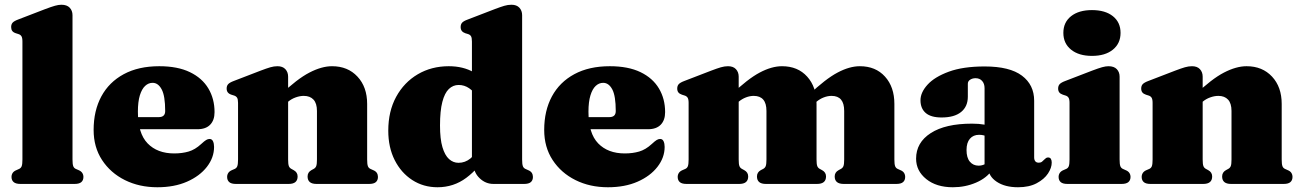

<svg xmlns="http://www.w3.org/2000/svg" viewBox="-20 -775 5485 809"><path d="M285.5 -711V-103Q285.5 -83.5 288.5 -75.2Q291.5 -67 299 -63.5L310.5 -58.5Q321.5 -54 326.5 -46.5Q331.5 -39 331.5 -29.5Q331.5 -15.5 322.8 -7.8Q314 0 294.5 0H66Q46.5 0 37.5 -7.8Q28.5 -15.5 28.5 -29.5Q28.5 -39 33.5 -46.5Q38.5 -54 50 -58.5L61 -63.5Q68.5 -67 71.5 -75.2Q74.5 -83.5 74.5 -103V-600Q74.5 -616 70.2 -622.5Q66 -629 57.5 -631.5L46.5 -635Q36 -638.5 31.5 -644.8Q27 -651 27 -661Q27 -672.5 33.2 -679.5Q39.5 -686.5 57 -693L170 -736.5Q196.5 -746.5 211.8 -750.8Q227 -755 238.5 -755Q262 -755 273.8 -742.5Q285.5 -730 285.5 -711Z M884 -302.5Q884 -268.5 865.5 -249.5Q847 -230.5 812 -230.5H515.5V-281.5H649Q676 -281.5 676 -307Q676 -371 661.2 -398.5Q646.5 -426 623 -426Q605.5 -426 591.5 -413Q577.5 -400 569.2 -373Q561 -346 561 -304.5Q561 -213 602 -170.8Q643 -128.5 714 -128.5Q747.5 -128.5 774.8 -136.5Q802 -144.5 827.5 -168Q841.5 -181 848.8 -185.2Q856 -189.5 863 -189.5Q873 -189.5 877.5 -179.8Q882 -170 882 -156Q882 -111 851.8 -72Q821.5 -33 768 -9.5Q714.5 14 643 14Q567 14 506.2 -16.2Q445.5 -46.5 410 -100.8Q374.5 -155 374.5 -227.5Q374.5 -308.5 407 -368.8Q439.5 -429 501.5 -462.5Q563.5 -496 651 -496Q728.5 -496 780.2 -471Q832 -446 858 -402.2Q884 -358.5 884 -302.5Z M1194 -452V-103Q1194 -83.5 1197 -75.5Q1200 -67.5 1207.5 -63.5L1217.5 -58Q1234 -49 1234 -31.5Q1234 0 1196.5 0H974Q954.5 0 945.8 -7.8Q937 -15.5 937 -29.5Q937 -39 942 -46.5Q947 -54 958 -58.5L969.5 -63.5Q977 -67 980 -75.2Q983 -83.5 983 -103V-341.5Q983 -357 978.8 -363.5Q974.5 -370 966 -372.5L955 -376Q944.5 -379.5 939.8 -385.8Q935 -392 935 -402Q935 -413.5 941.5 -420.5Q948 -427.5 965.5 -434L1078.5 -477.5Q1103.5 -487 1119 -491.5Q1134.5 -496 1149 -496Q1171 -496 1182.5 -483.5Q1194 -471 1194 -452ZM1176 -330 1146.5 -361.5 1162 -375.5Q1232 -442.5 1283.8 -469.2Q1335.5 -496 1379 -496Q1445.5 -496 1486.2 -452.2Q1527 -408.5 1527 -337V-103Q1527 -83.5 1530 -75.2Q1533 -67 1540.5 -63.5L1551.5 -58.5Q1563 -54 1567.8 -46.5Q1572.5 -39 1572.5 -29.5Q1572.5 -15.5 1563.8 -7.8Q1555 0 1535.5 0H1313.5Q1276 0 1276 -31.5Q1276 -49 1292 -58L1302 -63.5Q1309.5 -67.5 1312.5 -75.5Q1315.5 -83.5 1315.5 -103V-307.5Q1315.5 -339.5 1301 -355.2Q1286.5 -371 1260 -371Q1243.5 -371 1225.5 -364.5Q1207.5 -358 1193.5 -346Z M1976 -87.5 1968.5 -88V-600Q1968.5 -616 1964.5 -622.5Q1960.5 -629 1952 -631.5L1940.5 -635Q1930.5 -638.5 1925.8 -644.8Q1921 -651 1921 -661Q1921 -672.5 1927.2 -679.5Q1933.5 -686.5 1951.5 -693L2064.5 -736.5Q2089.5 -746 2104.8 -750.5Q2120 -755 2135 -755Q2157 -755 2168.5 -742.5Q2180 -730 2180 -711V-103Q2180 -83.5 2183 -75.2Q2186 -67 2193.5 -63.5L2204.5 -58.5Q2216 -54 2220.8 -46.5Q2225.5 -39 2225.5 -29.5Q2225.5 -15.5 2216.8 -7.8Q2208 0 2188.5 0H2059Q2026 0 2001 -24Q1976 -48 1976 -80.5ZM1616 -224.5Q1616 -306 1649.2 -367Q1682.5 -428 1740.2 -462Q1798 -496 1871 -496Q1931.5 -496 1976 -470.5Q2020.5 -445 2053 -393L1999.5 -357Q1977 -389.5 1956.8 -403.2Q1936.5 -417 1912.5 -417Q1889 -417 1871.2 -400Q1853.5 -383 1843.8 -345.5Q1834 -308 1834 -246Q1834 -189.5 1844.2 -155Q1854.5 -120.5 1872 -104.8Q1889.5 -89 1912 -89Q1940 -89 1962.5 -107.5Q1985 -126 2005.5 -167.5L2040 -134Q1998 -65.5 1944.8 -25.8Q1891.5 14 1823.5 14Q1764 14 1717 -16.5Q1670 -47 1643 -100.5Q1616 -154 1616 -224.5Z M2782.5 -302.5Q2782.5 -268.5 2764 -249.5Q2745.5 -230.5 2710.5 -230.5H2414V-281.5H2547.5Q2574.5 -281.5 2574.5 -307Q2574.5 -371 2559.8 -398.5Q2545 -426 2521.5 -426Q2504 -426 2490 -413Q2476 -400 2467.8 -373Q2459.5 -346 2459.5 -304.5Q2459.5 -213 2500.5 -170.8Q2541.5 -128.5 2612.5 -128.5Q2646 -128.5 2673.2 -136.5Q2700.5 -144.5 2726 -168Q2740 -181 2747.2 -185.2Q2754.5 -189.5 2761.5 -189.5Q2771.5 -189.5 2776 -179.8Q2780.5 -170 2780.5 -156Q2780.5 -111 2750.2 -72Q2720 -33 2666.5 -9.5Q2613 14 2541.5 14Q2465.5 14 2404.8 -16.2Q2344 -46.5 2308.5 -100.8Q2273 -155 2273 -227.5Q2273 -308.5 2305.5 -368.8Q2338 -429 2400 -462.5Q2462 -496 2549.5 -496Q2627 -496 2678.8 -471Q2730.5 -446 2756.5 -402.2Q2782.5 -358.5 2782.5 -302.5Z M3092.5 -452V-103Q3092.5 -83.5 3095.5 -75.5Q3098.5 -67.5 3106 -63.5L3116 -58Q3132.5 -49 3132.5 -31.5Q3132.5 0 3095 0H2872.5Q2853 0 2844.2 -7.8Q2835.5 -15.5 2835.5 -29.5Q2835.5 -39 2840.5 -46.5Q2845.5 -54 2856.5 -58.5L2868 -63.5Q2875.5 -67 2878.5 -75.2Q2881.5 -83.5 2881.5 -103V-341.5Q2881.5 -357 2877.2 -363.5Q2873 -370 2864.5 -372.5L2853.5 -376Q2843 -379.5 2838.2 -385.8Q2833.5 -392 2833.5 -402Q2833.5 -413.5 2840 -420.5Q2846.5 -427.5 2864 -434L2977 -477.5Q3002 -487 3017.5 -491.5Q3033 -496 3047.5 -496Q3069.5 -496 3081 -483.5Q3092.5 -471 3092.5 -452ZM3074.5 -330 3045 -361.5 3060.5 -375.5Q3130.5 -442.5 3181 -469.2Q3231.5 -496 3275 -496Q3341.5 -496 3381 -452.2Q3420.5 -408.5 3420.5 -337V-103Q3420.5 -83.5 3423.5 -75.5Q3426.5 -67.5 3434 -63.5L3444 -58Q3460.5 -49 3460.5 -31.5Q3460.5 0 3422.5 0H3207Q3169.5 0 3169.5 -31.5Q3169.5 -49 3185.5 -58L3196 -63.5Q3203.5 -67.5 3206.5 -75.5Q3209.5 -83.5 3209.5 -103V-307.5Q3209.5 -339.5 3196 -355.2Q3182.5 -371 3156 -371Q3139.5 -371 3122.8 -364.5Q3106 -358 3092 -346ZM3402.5 -330 3373 -361.5 3388 -375.5Q3458.5 -442.5 3509 -469.2Q3559.5 -496 3603 -496Q3669.5 -496 3709 -452.2Q3748.5 -408.5 3748.5 -337V-103Q3748.5 -83.5 3751.5 -75.2Q3754.5 -67 3762 -63.5L3773 -58.5Q3784.5 -54 3789.2 -46.5Q3794 -39 3794 -29.5Q3794 -15.5 3785.2 -7.8Q3776.5 0 3757 0H3535Q3497 0 3497 -31.5Q3497 -49 3513.5 -58L3523.5 -63.5Q3531 -67.5 3534 -75.5Q3537 -83.5 3537 -103V-307.5Q3537 -339.5 3523.8 -355.2Q3510.5 -371 3484 -371Q3467.5 -371 3450.8 -364.5Q3434 -358 3420 -346Z M4144.5 -68V-79.5H4128.5V-403.5Q4128.5 -422.5 4118.2 -434Q4108 -445.5 4090.5 -445.5Q4077.5 -445.5 4067.8 -439.2Q4058 -433 4058 -422V-367.5Q4058 -326 4029.5 -303Q4001 -280 3947.5 -280Q3902.5 -280 3880.5 -299Q3858.5 -318 3858.5 -352.5Q3858.5 -385.5 3888.2 -418.2Q3918 -451 3978 -473Q4038 -495 4129 -495Q4234.5 -495 4286 -456.2Q4337.5 -417.5 4337.5 -350.5V-111.5Q4337.5 -101.5 4342.2 -95.5Q4347 -89.5 4357 -89.5Q4365.5 -89.5 4370.8 -94Q4376 -98.5 4380.5 -103Q4384 -106.5 4387.5 -109Q4391 -111.5 4396 -111.5Q4404.5 -111.5 4408 -105.5Q4411.5 -99.5 4411.5 -90Q4411.5 -68 4395.8 -44Q4380 -20 4348.2 -3Q4316.5 14 4269.5 14Q4214 14 4179.2 -9.5Q4144.5 -33 4144.5 -68ZM3840 -106.5Q3840 -174.5 3901.8 -214.2Q3963.5 -254 4075.5 -254Q4105 -254 4126.8 -250Q4148.5 -246 4162.5 -238.5L4145.5 -196Q4135 -202 4125.8 -204.5Q4116.5 -207 4105.5 -207Q4081 -207 4066.8 -190.5Q4052.5 -174 4052.5 -143Q4052.5 -110.5 4066.5 -93.8Q4080.5 -77 4103.5 -77Q4118 -77 4130.8 -83.8Q4143.5 -90.5 4150 -99.5L4162 -60.5Q4138 -25 4092.5 -5.5Q4047 14 3995 14Q3925.5 14 3882.8 -20.5Q3840 -55 3840 -106.5Z M4697.5 -452V-103Q4697.5 -83.5 4700.5 -75.2Q4703.5 -67 4711 -63.5L4722 -58.5Q4733.5 -54 4738.5 -46.5Q4743.5 -39 4743.5 -29.5Q4743.5 -15.5 4734.5 -7.8Q4725.5 0 4706 0H4477.5Q4458 0 4449.2 -7.8Q4440.5 -15.5 4440.5 -29.5Q4440.5 -39 4445.5 -46.5Q4450.5 -54 4461.5 -58.5L4473 -63.5Q4480.5 -67 4483.5 -75.2Q4486.5 -83.5 4486.5 -103V-341.5Q4486.5 -357 4482.2 -363.5Q4478 -370 4469.5 -372.5L4458.5 -376Q4448 -379.5 4443.2 -385.8Q4438.5 -392 4438.5 -402Q4438.5 -413.5 4445 -420.5Q4451.5 -427.5 4469 -434L4582 -477.5Q4608.5 -487.5 4623.8 -491.8Q4639 -496 4650.5 -496Q4674 -496 4685.8 -483.5Q4697.5 -471 4697.5 -452ZM4581 -539.5Q4525.5 -539.5 4493 -565.8Q4460.5 -592 4460.5 -636.5Q4460.5 -681 4493 -706.8Q4525.5 -732.5 4581 -732.5Q4637 -732.5 4669.2 -706.8Q4701.5 -681 4701.5 -636.5Q4701.5 -592 4669.2 -565.8Q4637 -539.5 4581 -539.5Z M5047.5 -452V-103Q5047.5 -83.5 5050.5 -75.5Q5053.5 -67.5 5061 -63.5L5071 -58Q5087.5 -49 5087.5 -31.5Q5087.5 0 5050 0H4827.5Q4808 0 4799.2 -7.8Q4790.5 -15.5 4790.5 -29.5Q4790.5 -39 4795.5 -46.5Q4800.5 -54 4811.5 -58.5L4823 -63.5Q4830.5 -67 4833.5 -75.2Q4836.5 -83.5 4836.5 -103V-341.5Q4836.5 -357 4832.2 -363.5Q4828 -370 4819.5 -372.5L4808.5 -376Q4798 -379.5 4793.2 -385.8Q4788.5 -392 4788.5 -402Q4788.5 -413.5 4795 -420.5Q4801.5 -427.5 4819 -434L4932 -477.5Q4957 -487 4972.5 -491.5Q4988 -496 5002.5 -496Q5024.5 -496 5036 -483.5Q5047.5 -471 5047.5 -452ZM5029.5 -330 5000 -361.5 5015.5 -375.5Q5085.5 -442.5 5137.2 -469.2Q5189 -496 5232.5 -496Q5299 -496 5339.8 -452.2Q5380.5 -408.5 5380.5 -337V-103Q5380.5 -83.5 5383.5 -75.2Q5386.5 -67 5394 -63.5L5405 -58.5Q5416.5 -54 5421.2 -46.5Q5426 -39 5426 -29.5Q5426 -15.5 5417.2 -7.8Q5408.5 0 5389 0H5167Q5129.5 0 5129.5 -31.5Q5129.5 -49 5145.5 -58L5155.5 -63.5Q5163 -67.5 5166 -75.5Q5169 -83.5 5169 -103V-307.5Q5169 -339.5 5154.5 -355.2Q5140 -371 5113.5 -371Q5097 -371 5079 -364.5Q5061 -358 5047 -346Z"/></svg>

Font: Fraunces Black
Style: Regular
Weight: 900
Version: Version 1.000;[b76b70a41]